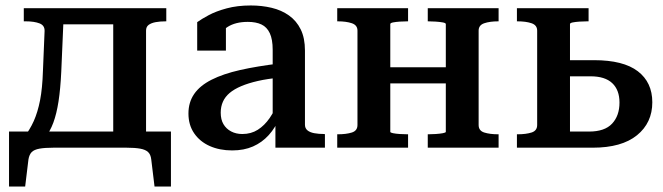

<svg xmlns="http://www.w3.org/2000/svg" viewBox="-20 -540 2423 702"><path d="M394 -6V-510H588V-462H586Q565 -462 549 -459Q533 -456 523.5 -449Q514 -442 514 -428V-6ZM184 -451V-510H451V-451ZM533 43Q531 25 521.5 16Q512 7 492.5 3.5Q473 0 443 0H175Q144 0 124.5 3.5Q105 7 96 16Q87 25 84 43L72 142H13V-59H605V142H545ZM137 -281 143 -426Q144 -447 124.5 -454.5Q105 -462 74 -462H67V-510H214L204 -278Q201 -215 194 -169.5Q187 -124 175 -91.5Q163 -59 144 -36H66Q89 -65 103.5 -97.5Q118 -130 126.5 -173.5Q135 -217 137 -281Z M1003 -308 1002 -256Q958 -252 923 -244Q888 -236 862 -225Q836 -214 819.5 -200Q803 -186 795 -168Q787 -150 787 -128Q787 -103 797 -86Q807 -69 825 -59.5Q843 -50 866 -50Q898 -50 922.5 -65.5Q947 -81 966 -108.5Q985 -136 999 -174L1002 -110Q987 -73 962.5 -46Q938 -19 905 -4.5Q872 10 829 10Q783 10 747 -6Q711 -22 690 -52.5Q669 -83 669 -125Q669 -166 690 -196.5Q711 -227 753.5 -248.5Q796 -270 858 -284Q920 -298 1003 -308ZM987 0V-103L977 -104V-358Q977 -396 966.5 -418.5Q956 -441 936 -450.5Q916 -460 886 -460Q841 -460 812 -441.5Q783 -423 765 -397Q762 -409 763.5 -419Q765 -429 771 -437Q777 -445 786 -451Q795 -457 806 -460V-355H701V-459Q716 -470 743 -484.5Q770 -499 809 -509.5Q848 -520 897 -520Q937 -520 973 -511.5Q1009 -503 1036.5 -483.5Q1064 -464 1079.5 -432.5Q1095 -401 1095 -355V-84Q1095 -71 1104 -63.5Q1113 -56 1129 -53Q1145 -50 1166 -50L1168 -49V0Z M1287 -83V-428Q1287 -448 1266.5 -455Q1246 -462 1215 -462H1213V-510H1472V-462H1470Q1457 -462 1442 -461Q1427 -460 1417 -458Q1407 -456 1407 -452V-58Q1407 -55 1417 -53Q1427 -51 1442 -50Q1457 -49 1470 -49H1472V0H1213V-49H1215Q1246 -49 1266.5 -55.5Q1287 -62 1287 -83ZM1610 -58V-452Q1610 -456 1599 -458Q1588 -460 1573 -461Q1558 -462 1546 -462H1544V-510H1803V-462H1802Q1771 -462 1750.5 -455Q1730 -448 1730 -428V-83Q1730 -62 1750.5 -55.5Q1771 -49 1802 -49H1803V0H1544V-49H1546Q1558 -49 1573 -50Q1588 -51 1599 -53Q1610 -55 1610 -58ZM1367 -235V-294H1659V-235Z M2064 -59H2134Q2191 -59 2218 -88Q2245 -117 2245 -165Q2245 -211 2218.5 -236Q2192 -261 2139 -261H2044V-320H2152Q2259 -320 2312 -279.5Q2365 -239 2365 -166Q2365 -91 2309 -45.5Q2253 0 2147 0H1870V-49H1872Q1903 -49 1923.5 -55.5Q1944 -62 1944 -83V-428Q1944 -448 1923.5 -455Q1903 -462 1872 -462H1870V-510H2132V-462H2127Q2114 -462 2099 -461Q2084 -460 2074 -458Q2064 -456 2064 -452Z"/></svg>

Font: Roboto Serif 36pt Medium
Style: Regular
Weight: 500
Designer: Greg Gazdowicz
Foundry: Commercial Type
Version: Version 1.008